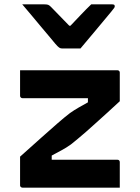

<svg xmlns="http://www.w3.org/2000/svg" viewBox="-20 -860 640 880"><path d="M349 -638Q327 -638 306 -638Q285 -638 263 -638Q257 -638 251 -642Q245 -646 233 -660Q226 -669 208.5 -689.5Q191 -710 168.5 -737Q146 -764 123.5 -791Q101 -818 82 -840Q108 -840 133.5 -840Q159 -840 184 -840Q195 -840 200.5 -838Q206 -836 213 -829Q224 -818 249.5 -791.5Q275 -765 318 -721L268 -742H331L282 -720Q323 -763 349.5 -791Q376 -819 398 -840H495Q499 -840 501.5 -839Q504 -838 505 -836Q506 -834 506 -831Q506 -827 502.5 -822.5Q499 -818 487 -803Q476 -790 457 -767Q438 -744 417 -719Q396 -694 377.5 -672Q359 -650 349 -638ZM72 -538H517Q522 -538 524 -536.5Q526 -535 527.5 -533Q529 -531 529 -527V-396Q496 -365 468 -340Q440 -315 417 -294Q394 -273 374.5 -256Q355 -239 337.5 -224.5Q320 -210 305 -198Q284 -183 263.5 -172Q243 -161 217 -147V-128Q244 -128 272.5 -128Q301 -128 328 -128H517Q523 -128 526 -125Q529 -122 529 -117Q529 -88 529 -58.5Q529 -29 529 0H83Q80 0 77.5 -1.5Q75 -3 73.5 -5Q72 -7 72 -11V-142Q130 -194 171.5 -231Q213 -268 244 -295Q275 -322 301 -342Q321 -356 339.5 -366.5Q358 -377 383 -391V-410Q357 -410 329.5 -410Q302 -410 275 -410H83Q80 -410 77.5 -411.5Q75 -413 73.5 -415.5Q72 -418 72 -421Q72 -450 72 -479.5Q72 -509 72 -538Z"/></svg>

Font: RecMonoLinear Nerd Font Mono
Style: Bold
Weight: 700
Monospace: yes
Version: Version 1.085; ttfautohint (v1.8.4.7-5d5b);Nerd Fonts 3.2.1